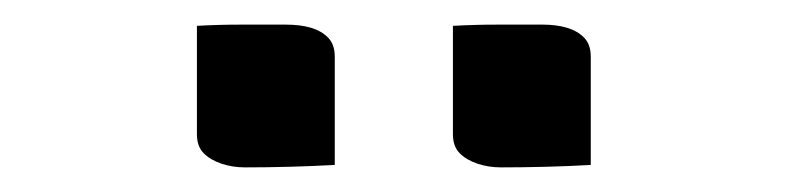

<svg xmlns="http://www.w3.org/2000/svg" viewBox="-20 -781 640 156"><path d="M140 -760Q157 -761 176 -761Q195 -761 212 -761Q224 -761 232.5 -758.5Q241 -756 246.5 -750.5Q252 -745 252 -735V-647Q234 -646 215.5 -645.5Q197 -645 179 -645Q169 -645 160 -648Q151 -651 145.5 -656.5Q140 -662 140 -672ZM348 -760Q366 -761 384.5 -761Q403 -761 421 -761Q432 -761 440.5 -758.5Q449 -756 454.5 -750.5Q460 -745 460 -735V-647Q443 -646 424 -645.5Q405 -645 387 -645Q377 -645 368 -648Q359 -651 353.5 -656.5Q348 -662 348 -672Z"/></svg>

Font: Rec Mono Semicasual
Style: Regular
Weight: 400
Version: Version 1.085; ttfautohint (v1.8.4.7-5d5b)